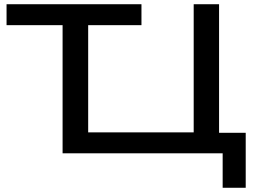

<svg xmlns="http://www.w3.org/2000/svg" viewBox="-20 -725 1213 908"><path d="M1033 163V0H276V-606H11V-705H649V-606H397V-99H896V-705H1016V-97H1142V163Z"/></svg>

Font: Nunito Sans 10pt Expanded SemiBold
Style: Regular
Weight: 600
Width: 7
Designer: Vernon Adams
Foundry: Vernon Adams
Version: Version 3.101;gftools[0.9.27]